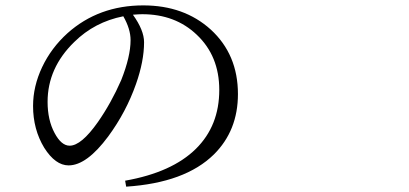

<svg xmlns="http://www.w3.org/2000/svg" viewBox="-20 -699 1540 723"><path d="M455.1 3.9 451.2 -18.6Q627.9 -49.8 717.8 -138.7Q805.7 -225.6 805.7 -360.4Q805.7 -488.3 720.7 -568.4Q639.6 -645.5 515.6 -645.5Q503.9 -645.5 480.5 -643.6Q522.5 -585 522.5 -540Q522.5 -468.8 492.2 -382.8Q455.1 -277.3 387.7 -185.5Q306.6 -76.2 238.3 -76.2Q188.5 -76.2 146.5 -142.6Q104.5 -211.9 104.5 -299.8Q104.5 -374 138.7 -446.3Q172.9 -518.6 234.4 -574.2Q351.6 -678.7 519.5 -678.7Q672.9 -678.7 773.4 -587.9Q876 -494.1 876 -344.7Q876 -207 785.2 -117.2Q676.8 -10.7 455.1 3.9ZM242.2 -150.4Q286.1 -150.4 348.6 -239.3Q398.4 -310.5 436.5 -397.5Q471.7 -486.3 471.7 -547.9Q471.7 -589.8 444.3 -637.7Q335.9 -616.2 259.8 -541Q159.2 -443.4 159.2 -315.4Q159.2 -247.1 185.5 -198.2Q210.9 -150.4 242.2 -150.4Z"/></svg>

Font: Bpmf Zihi Box R
Style: R
Weight: 400
Foundry: But Ko
Version: Version 1.320